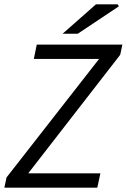

<svg xmlns="http://www.w3.org/2000/svg" viewBox="-21 -861 581 881"><path d="M-0.9 0 8.9 -46.7 433.7 -590.6H134.3L147.7 -656.3H540.5L530.6 -609.6L108.6 -65.7H439.6L425.5 0ZM266.4 -706.3 419.1 -841H519.3L524.3 -831.9L335.8 -706.3Z"/></svg>

Font: Source Sans 3 VF
Style: Italic
Weight: 200
Italic angle: -11°
Designer: Paul D. Hunt
Foundry: Adobe Systems Incorporated
Version: Version 3.042;hotconv 1.0.118;makeotfexe 2.5.65603